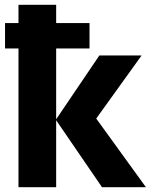

<svg xmlns="http://www.w3.org/2000/svg" viewBox="-20 -780 640 800"><path d="M57 0V-578H1V-684H57V-760H214V-684H353V-578H214V-283L394 -549H570L381 -286L588 0H405L214 -279V0Z"/></svg>

Font: Noto Sans Mono ExtraBold
Style: Regular
Weight: 800
Designer: Monotype Design Team
Foundry: Monotype Imaging Inc.
Version: Version 2.014